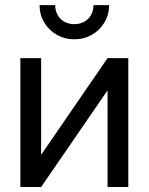

<svg xmlns="http://www.w3.org/2000/svg" viewBox="-20 -748 595 768"><path d="M410.2 0V-384.3H408.7L144.5 0H61.5V-515.6H144.5V-130.9H146L410.2 -515.6H493.2V0ZM138.2 -727.5H200.7Q200.7 -705.6 210.4 -688.2Q220.2 -670.9 237.5 -661.1Q254.9 -651.4 277.3 -651.4Q299.8 -651.4 317.1 -661.1Q334.5 -670.9 344.2 -688.2Q354 -705.6 354 -727.5H416.5Q416.5 -689.9 398 -658.5Q379.4 -627.1 347.7 -609Q315.9 -590.8 277.3 -590.8Q238.8 -590.8 207 -609Q175.2 -627.1 156.7 -658.5Q138.2 -689.9 138.2 -727.5Z"/></svg>

Font: Intratopia Thin
Style: Regular
Weight: 100
Designer: Rasmus Andersson
Foundry: rsms
Version: Version 3.000;Glyphs 3.2.3 (3260)